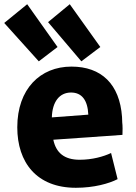

<svg xmlns="http://www.w3.org/2000/svg" viewBox="-50 -869 643 911"><path d="M531 -229 203 -206C216 -144 255 -111 328 -111C388 -111 441 -126 477 -143L508 -19C467 2 396 22 310 22C124 22 32 -98 32 -265C32 -447 141 -553 289 -553C431 -553 518 -470 529 -314C529 -306 530 -296 530 -288C532 -274 532 -244 531 -229ZM369 -325C366 -394 338 -430 287 -430C232 -430 198 -386 196 -312ZM178 -764 281 -849 426 -646 336 -578ZM-30 -760 79 -849 223 -646 134 -578Z"/></svg>

Font: Repo ExtraBold
Style: Bold
Weight: 700
Designer: Stefan Peev
Foundry: Context Ltd
Version: Version 1.502